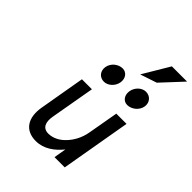

<svg xmlns="http://www.w3.org/2000/svg" viewBox="-242 -978 1114 1114"><g transform="rotate(45 315.0 -421.5)"><path d="M510 -725 630 -854H505L408 -691ZM480 -512C516 -512 552 -541 558 -578C564 -615 539 -644 503 -644C471 -644 439 -615 433 -578C427 -541 448 -512 480 -512ZM289 -512C321 -512 354 -541 360 -578C366 -615 344 -644 312 -644C276 -644 241 -615 235 -578C229 -541 253 -512 289 -512ZM140 -149C124 -54 163 11 253 11C318 11 370 -28 409 -76L396 0H480L555 -432H471L438 -245C429 -192 404 -149 376 -120C351 -93 315 -71 274 -71C228 -71 214 -107 223 -159L271 -432H189Z"/></g></svg>

Font: Charger Monospace
Style: Regular
Weight: 400
Designer: Jasper
Foundry: Cannot Into Space Fonts
Version: Version 0.980